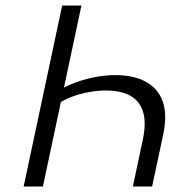

<svg xmlns="http://www.w3.org/2000/svg" viewBox="-20 -678 684 698"><path d="M276 -658 136 0H66L206 -658ZM398 -405Q467 -405 511.5 -380Q556 -355 572 -308Q588 -261 574 -192L533 0H463L499 -169Q512 -230 500.5 -270Q489 -310 454.5 -329.5Q420 -349 364 -349Q336 -349 302.5 -343Q269 -337 239.5 -325.5Q210 -314 191 -300L165 -328Q195 -353 234.5 -370Q274 -387 317 -396Q360 -405 398 -405Z"/></svg>

Font: Ysabeau Office
Style: Italic
Weight: 400
Italic angle: -12°
Designer: Christian Thalmann (Catharsis Fonts)
Version: Version 2.001;gftools[0.9.30]; featfreeze: tnum,lnum,ss02